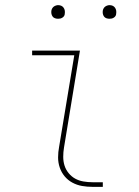

<svg xmlns="http://www.w3.org/2000/svg" viewBox="-20 -727 540 747"><path d="M340 0Q319 0 299 -3.5Q279 -7 261.5 -16.5Q244 -26 231.5 -41Q219 -56 212.5 -75Q206 -94 206 -114.5Q206 -135 210 -156L269 -512H105V-530H291L229 -153Q226 -135 226 -117Q226 -99 231 -83Q236 -67 247 -53.5Q258 -40 272.5 -32Q287 -24 304.5 -21Q322 -18 340 -18H380V0ZM406 -654Q400 -654 394 -656Q388 -658 384.5 -663Q381 -668 380 -674Q379 -680 380 -686Q381 -691 383.5 -695Q386 -699 389.5 -701.5Q393 -704 397.5 -705.5Q402 -707 406 -707Q413 -707 418.5 -704.5Q424 -702 427.5 -697Q431 -692 432 -686Q433 -680 432 -674Q432 -669 429.5 -665Q427 -661 423 -658.5Q419 -656 415 -655Q411 -654 406 -654ZM206 -654Q200 -654 194 -656Q188 -658 184.5 -663Q181 -668 180 -674Q179 -680 180 -686Q181 -691 183.5 -695Q186 -699 189.5 -701.5Q193 -704 197.5 -705.5Q202 -707 206 -707Q213 -707 218.5 -704.5Q224 -702 227.5 -697Q231 -692 232 -686Q233 -680 232 -674Q232 -669 229.5 -665Q227 -661 223 -658.5Q219 -656 215 -655Q211 -654 206 -654Z"/></svg>

Font: Iosevka Slab Thin
Style: Italic
Weight: 100
Italic angle: -9°
Monospace: yes
Designer: Belleve Invis
Foundry: Belleve Invis
Version: Version 11.1.1; ttfautohint (v1.8.3)